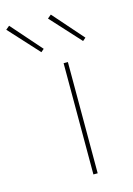

<svg xmlns="http://www.w3.org/2000/svg" viewBox="-186 -807 601 867"><g transform="rotate(-15 114.5 -373.5)"><path d="M140 0V-520H160V0ZM251 -594 124 -733 141 -747 265 -606ZM56 -594 -71 -733 -54 -747 70 -606Z"/></g></svg>

Font: Iosevka Aile Thin
Style: Regular
Weight: 100
Designer: Belleve Invis
Foundry: Belleve Invis
Version: Version 31.1.0; ttfautohint (v1.8.4)